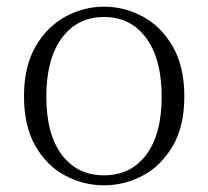

<svg xmlns="http://www.w3.org/2000/svg" viewBox="-20 -542 625 576"><path d="M292 14Q231 14 176 -15Q121 -44 86.5 -103.5Q52 -163 52 -253Q52 -343 87 -403Q122 -463 177 -492.5Q232 -522 292 -522Q353 -522 408 -492.5Q463 -463 498 -403Q533 -343 533 -253Q533 -163 498 -103.5Q463 -44 408 -15Q353 14 292 14ZM292 -16Q372 -16 418.5 -77.5Q465 -139 465 -252Q465 -365 418.5 -428Q372 -491 292 -491Q212 -491 165.5 -428Q119 -365 119 -252Q119 -139 165.5 -77.5Q212 -16 292 -16Z"/></svg>

Font: Noto Serif JP ExtraLight
Style: Regular
Weight: 200
Designer: Ryoko NISHIZUKA  (kana & ideographs); Frank Grießhammer (Latin, Greek & Cyrillic); Wenlong ZHANG  (bopomofo); Sandoll Co
Foundry: Adobe
Version: Version 2.002-H1;hotconv 1.1.0;makeotfexe 2.6.0